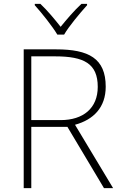

<svg xmlns="http://www.w3.org/2000/svg" viewBox="-20 -968 626 988"><path d="M275 -790H310C334 -832 391 -900 428 -941V-948H399C362 -914 322 -867 292 -830C263 -867 224 -914 188 -948H159V-941C196 -900 250 -832 275 -790ZM269 -714H102V0H141V-315H327L515 0H562L366 -326C461 -352 524 -415 524 -522C524 -668 436 -714 269 -714ZM264 -678C412 -678 483 -641 483 -521C483 -411 408 -350 292 -350H141V-678Z"/></svg>

Font: Noto Sans Ethiopic ExtraLight
Style: Regular
Weight: 200
Designer: Monotype Design Team
Foundry: Monotype Imaging Inc.
Version: Version 2.102